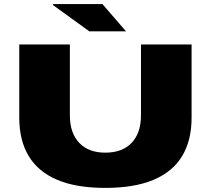

<svg xmlns="http://www.w3.org/2000/svg" viewBox="-20 -905 1029 937"><path d="M494 12Q352 12 259 -27.5Q166 -67 120 -143.5Q74 -220 74 -331V-688H321V-342Q321 -256 366.5 -208Q412 -160 494 -160Q577 -160 622.5 -208Q668 -256 668 -342V-688H915V-331Q915 -220 869 -143.5Q823 -67 729.5 -27.5Q636 12 494 12ZM595 -752H416L239 -880V-885H480Z"/></svg>

Font: Archivo SemiBold Expanded Black
Style: Regular
Weight: 900
Width: 7
Version: Version 2.001